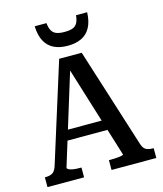

<svg xmlns="http://www.w3.org/2000/svg" viewBox="-134 -1036 962 1135"><g transform="rotate(-15 347.0 -469.0)"><path d="M186 -297H456L464 -235H177ZM309 -672 328 -652 152 -81Q152 -75 162 -70Q172 -65 188.5 -62.5Q205 -60 226 -60H238V0H14V-60H19Q45 -60 61.5 -70Q78 -80 88 -113L277 -715H415L608 -106Q617 -77 633.5 -68.5Q650 -60 675 -60H680V0H406V-60H419Q440 -60 457 -61.5Q474 -63 484.5 -65.5Q495 -68 495 -71ZM347 -776Q397 -776 432 -793Q467 -810 486.5 -846Q506 -882 508 -938H440Q437 -908 427.5 -891Q418 -874 399.5 -867Q381 -860 349 -860Q319 -860 300.5 -867Q282 -874 272 -891Q262 -908 259 -938H187Q189 -882 208.5 -846Q228 -810 263 -793Q298 -776 347 -776Z"/></g></svg>

Font: Roboto Serif SemiCondensed Medium
Style: Regular
Weight: 500
Width: 4
Designer: Greg Gazdowicz
Foundry: Commercial Type
Version: Version 1.007